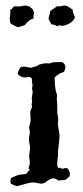

<svg xmlns="http://www.w3.org/2000/svg" viewBox="-20 -718 295 682"><path d="M156.2 -492.2Q164.1 -497.1 176.8 -497.1Q189.5 -497.1 197.3 -497.6Q205.1 -498 210 -488.3Q214.8 -478.5 210 -469.7Q208 -461.9 203.1 -460.9Q189.5 -458 173.8 -442.4Q174.8 -434.6 174.8 -425.8Q174.8 -417 175.8 -411.1Q176.8 -405.3 177.2 -401.4Q177.7 -397.5 178.7 -393.1Q179.7 -388.7 181.2 -385.7Q182.6 -382.8 182.6 -379.9L181.6 -366.2Q183.6 -355.5 183.6 -315.4Q187.5 -298.8 186.5 -291.5Q185.5 -284.2 185.5 -276.4L191.4 -239.3Q191.4 -223.6 188.5 -202.1Q185.5 -180.7 186 -174.8Q186.5 -168.9 185.5 -160.2Q184.6 -151.4 183.6 -142.6Q182.6 -133.8 184.6 -125Q185.5 -121.1 189.5 -122.1Q193.4 -123 197.3 -120.1Q201.2 -117.2 206.1 -119.6Q210.9 -122.1 219.7 -120.1Q230.5 -109.4 227.5 -91.8Q215.8 -81.1 211.4 -79.1Q207 -77.1 200.7 -78.1Q194.3 -79.1 189.5 -76.2Q176.8 -84 170.4 -84.5Q164.1 -85 155.3 -80.1Q146.5 -75.2 143.6 -71.8Q140.6 -68.4 132.8 -66.4Q125 -64.5 114.3 -67.4Q103.5 -70.3 93.8 -69.8Q84 -69.3 40 -56.6Q29.3 -59.6 18.6 -65.4Q15.6 -72.3 18.6 -85Q43.9 -98.6 59.1 -98.6Q74.2 -98.6 77.1 -105Q80.1 -111.3 85 -112.3Q85.9 -116.2 82.5 -118.7Q79.1 -121.1 82 -123Q87.9 -136.7 85 -149.9Q82 -163.1 86.9 -188.5Q86.9 -201.2 84 -211.9Q81.1 -222.7 84.5 -237.3Q87.9 -252 83 -263.7Q85 -272.5 87.4 -282.2Q89.8 -292 88.4 -300.8Q86.9 -309.6 87.9 -323.2L93.8 -337.9Q93.8 -339.8 92.8 -342.8Q91.8 -345.7 93.3 -353.5Q94.7 -361.3 93.8 -363.3Q92.8 -365.2 92.8 -368.2L95.7 -388.7Q96.7 -392.6 95.2 -396.5Q93.8 -400.4 93.8 -405.3Q96.7 -413.1 94.7 -421.4Q92.8 -429.7 93.3 -435.5Q93.8 -441.4 85.9 -444.3Q78.1 -444.3 71.3 -443.4Q57.6 -440.4 43 -455.1Q44.9 -470.7 54.7 -480.5Q66.4 -482.4 74.7 -480Q83 -477.5 92.8 -477.5Q103.5 -482.4 106 -481.9Q108.4 -481.4 114.7 -485.8Q121.1 -490.2 122.6 -489.7Q124 -489.3 129.4 -491.2Q134.8 -493.2 145 -493.2Q155.3 -493.2 156.2 -492.2ZM99.6 -652.3Q88.9 -650.4 80.1 -641.6Q75.2 -638.7 73.2 -634.8Q71.3 -630.9 66.4 -628.4Q61.5 -626 56.6 -625Q51.8 -624 44.9 -621.1Q28.3 -627 16.6 -635.7Q13.7 -652.3 15.6 -660.2Q17.6 -668 16.6 -684.6Q21.5 -683.6 23.9 -688.5Q26.4 -693.4 29.8 -694.8Q33.2 -696.3 39.1 -695.3Q44.9 -694.3 52.7 -695.3Q60.5 -696.3 65.4 -697.8Q70.3 -699.2 78.6 -696.8Q86.9 -694.3 87.9 -692.4Q88.9 -690.4 93.3 -687.5Q97.7 -684.6 97.2 -682.1Q96.7 -679.7 99.6 -678.7Q101.6 -670.9 99.6 -664.1Q97.7 -657.2 99.6 -652.3ZM238.3 -683.6Q238.3 -674.8 241.2 -668.9Q244.1 -663.1 246.1 -656.2Q239.3 -636.7 210 -627.9Q200.2 -625 193.8 -627.4Q187.5 -629.9 184.6 -624Q174.8 -630.9 161.1 -631.8Q160.2 -637.7 157.2 -642.1Q154.3 -646.5 152.3 -652.3Q154.3 -659.2 155.8 -666Q157.2 -672.9 159.2 -679.7Q161.1 -681.6 166.5 -684.6Q171.9 -687.5 175.8 -690.9Q179.7 -694.3 182.1 -695.3Q184.6 -696.3 187.5 -695.3Q190.4 -694.3 201.7 -697.3Q212.9 -700.2 221.7 -694.8Q230.5 -689.5 238.3 -683.6Z"/></svg>

Font: Mountains of Christmas
Style: Bold
Weight: 700
Designer: Crystal Kluge
Foundry: Font Diner, Inc DBA Tart Workshop
Version: Version 1.002